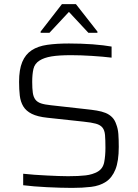

<svg xmlns="http://www.w3.org/2000/svg" viewBox="-20 -908 672 936"><path d="M73 0ZM331 8Q303 8 271.5 7Q240 6 208.5 4.5Q177 3 147 0.5Q117 -2 93 -5V-61Q119 -58 148.5 -56Q178 -54 207.5 -52.5Q237 -51 264 -50Q291 -49 312 -49Q364 -49 397.5 -53Q431 -57 456 -71Q482 -86 488 -117.5Q494 -149 494 -187Q494 -226 492 -249.5Q490 -273 479.5 -286Q469 -299 447.5 -305Q426 -311 387 -315L211 -334Q163 -339 135 -353Q107 -367 93.5 -389.5Q80 -412 76.5 -442Q73 -472 73 -509Q73 -569 88.5 -606Q104 -643 134.5 -663Q165 -683 210.5 -689.5Q256 -696 316 -696Q345 -696 374.5 -695Q404 -694 431.5 -692Q459 -690 483 -687Q507 -684 524 -681V-627Q483 -632 428 -635.5Q373 -639 326 -639Q267 -639 231 -633Q195 -627 173 -613Q149 -598 143 -572Q137 -546 137 -509Q137 -476 140 -455.5Q143 -435 152.5 -422.5Q162 -410 180 -404Q198 -398 228 -395L398 -376Q427 -373 451.5 -369Q476 -365 494.5 -357.5Q513 -350 526.5 -336.5Q540 -323 547 -301Q555 -281 557 -254.5Q559 -228 559 -192Q559 -122 542.5 -81.5Q526 -41 496 -21.5Q466 -2 424 3Q382 8 331 8ZM178 -748ZM178 -748V-754L282 -888H350L455 -754V-748H411L316 -850L221 -748Z"/></svg>

Font: Azeri Sans Light
Style: Regular
Weight: 300
Designer: Hector Gatti & Omnibus-Type (original fonts) / Cristiano Sobral (main changes and remastering)
Version: Version 1.000; ttfautohint (v1.6)